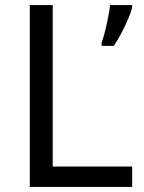

<svg xmlns="http://www.w3.org/2000/svg" viewBox="-20 -734 564 754"><path d="M97 0V-714H187V-80H499V0ZM499 -705Q495 -687 483.5 -660Q472 -633 457 -604.5Q442 -576 427 -554H379V-566Q386 -585 392.5 -611.5Q399 -638 404.5 -665.5Q410 -693 412 -714H499Z"/></svg>

Font: Noto Sans New Tai Lue
Style: Regular
Weight: 400
Designer: Monotype Design Team
Foundry: Monotype Imaging Inc.
Version: Version 2.003